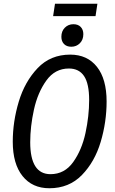

<svg xmlns="http://www.w3.org/2000/svg" viewBox="-20 -991 614 1023"><path d="M548 -450Q548 -341 516.5 -235Q485 -129 416.5 -58.5Q348 12 243 12Q152 12 100 -53Q48 -118 48 -236Q48 -343 80 -449.5Q112 -556 180.5 -628Q249 -700 354 -700Q445 -700 496.5 -635Q548 -570 548 -450ZM141 -233Q141 -63 249 -63Q324 -63 370 -127.5Q416 -192 435.5 -282.5Q455 -373 455 -458Q455 -545 428 -585.5Q401 -626 347 -626Q273 -626 227 -562Q181 -498 161 -407.5Q141 -317 141 -233ZM307 -795Q307 -825 325.5 -843.5Q344 -862 371 -862Q396 -862 410 -847.5Q424 -833 424 -809Q424 -779 405.5 -760.5Q387 -742 360 -742Q335 -742 321 -756.5Q307 -771 307 -795ZM489 -905H263L273 -971H499Z"/></svg>

Font: Fira Sans Extra Condensed
Style: Italic
Weight: 400
Width: 3
Italic angle: -8°
Designer: Carrois Corporate & Edenspiekermann AG
Foundry: Carrois Corporate GbR & Edenspiekermann AG
Version: Version 4.203